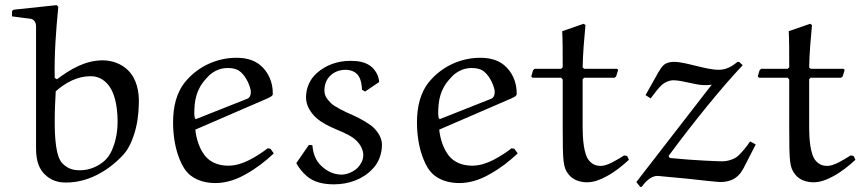

<svg xmlns="http://www.w3.org/2000/svg" viewBox="-20 -704 3383 751"><path d="M27 -661V-640C47 -637 96 -631 97 -631C115 -629 121 -615 121 -599V-123C121 -69 136 -41 154 -23C178 1 205 10 238 10C323 10 399 -33 457 -93C480 -116 494 -146 504 -177C517 -216 522 -256 523 -297C525 -345 515 -396 480 -430C454 -455 418 -468 382 -468C314 -468 256 -434 203 -394L194 -399C192 -493 199 -584 208 -677L202 -684L33 -666ZM198 -347C237 -381 282 -406 335 -406C373 -406 397 -383 410 -363C424 -342 440 -300 440 -227C440 -195 435 -162 424 -132C416 -109 404 -87 384 -71C358 -50 326 -38 293 -38C265 -38 246 -44 225 -64C198 -90 194 -167 194 -229C194 -268 196 -313 198 -347Z M786 -396C807 -422 837 -438 870 -438C889 -438 902 -435 914 -428C938 -412 954 -379 960 -354C961 -351 961 -347 961 -344C961 -328 954 -320 948 -318L746 -238L742 -242C741 -248 740 -254 740 -260C740 -309 747 -354 786 -396ZM1026 -319C1033 -322 1043 -327 1046 -332C1047 -333 1047 -336 1047 -340C1047 -382 1030 -423 997 -450C971 -471 938 -478 905 -478C829 -478 757 -445 708 -388C669 -343 657 -284 657 -226C657 -177 664 -126 683 -80C692 -57 705 -34 725 -18C753 4 788 12 823 12C865 12 906 -2 942 -23C982 -45 1018 -73 1051 -104L1038 -122L1027 -124C1004 -106 980 -91 955 -78C929 -65 902 -56 873 -56C843 -56 813 -64 791 -85C761 -113 747 -164 744 -197Z M1463 -383C1462 -405 1451 -426 1435 -441C1412 -462 1380 -466 1350 -466C1301 -466 1254 -450 1218 -417C1191 -393 1177 -358 1177 -323C1177 -291 1195 -263 1218 -242C1241 -222 1271 -208 1302 -195C1328 -184 1356 -172 1375 -153C1390 -138 1401 -118 1401 -97C1401 -79 1392 -62 1380 -49C1365 -33 1338 -21 1316 -21C1286 -21 1259 -34 1237 -55C1214 -76 1204 -106 1202 -136L1188 -137L1139 -66C1149 -47 1163 -30 1179 -16C1208 10 1248 17 1286 17C1343 17 1399 -2 1438 -44C1462 -69 1474 -103 1474 -138C1474 -163 1460 -186 1442 -204C1428 -218 1391 -240 1359 -254C1330 -266 1287 -288 1275 -300C1260 -316 1249 -328 1249 -350C1249 -372 1256 -393 1272 -408C1287 -423 1309 -431 1331 -431C1351 -431 1372 -424 1383 -406C1393 -390 1395 -371 1396 -353L1408 -346Z M1740 -396C1761 -422 1791 -438 1824 -438C1843 -438 1856 -435 1868 -428C1892 -412 1908 -379 1914 -354C1915 -351 1915 -347 1915 -344C1915 -328 1908 -320 1902 -318L1700 -238L1696 -242C1695 -248 1694 -254 1694 -260C1694 -309 1701 -354 1740 -396ZM1980 -319C1987 -322 1997 -327 2000 -332C2001 -333 2001 -336 2001 -340C2001 -382 1984 -423 1951 -450C1925 -471 1892 -478 1859 -478C1783 -478 1711 -445 1662 -388C1623 -343 1611 -284 1611 -226C1611 -177 1618 -126 1637 -80C1646 -57 1659 -34 1679 -18C1707 4 1742 12 1777 12C1819 12 1860 -2 1896 -23C1936 -45 1972 -73 2005 -104L1992 -122L1981 -124C1958 -106 1934 -91 1909 -78C1883 -65 1856 -56 1827 -56C1797 -56 1767 -64 1745 -85C1715 -113 1701 -164 1698 -197Z M2179 -582C2181 -556 2181 -492 2181 -441L2175 -435H2071L2065 -429L2058 -405L2063 -400H2175L2181 -393V-203C2181 -68 2183 -49 2204 -22C2222 2 2253 9 2276 9C2303 9 2328 -1 2352 -14C2384 -31 2413 -54 2440 -79L2433 -94L2421 -96C2391 -77 2355 -55 2330 -55C2313 -55 2298 -60 2285 -75C2263 -99 2259 -163 2259 -205V-394L2265 -400H2384L2390 -405L2398 -431L2393 -435H2265L2259 -440C2260 -498 2265 -549 2270 -606L2263 -611Z M2865 -462C2844 -445 2821 -431 2792 -431C2765 -431 2733 -439 2704 -446C2675 -453 2641 -462 2617 -462C2604 -462 2590 -460 2579 -452C2570 -446 2562 -432 2555 -421L2505 -332L2525 -319C2539 -338 2558 -363 2570 -373C2582 -383 2598 -390 2614 -390C2630 -390 2650 -386 2668 -382C2690 -377 2718 -371 2734 -371C2745 -371 2754 -371 2764 -373L2469 8L2484 27H2490C2506 4 2528 -16 2552 -16L2669 -5C2712 0 2787 8 2798 8C2817 8 2837 4 2853 -6C2873 -18 2885 -38 2895 -59L2936 -139L2914 -151C2901 -131 2886 -113 2869 -96C2856 -83 2829 -73 2805 -73C2796 -73 2698 -76 2600 -86L2595 -94C2694 -228 2802 -361 2885 -449L2871 -462Z M3065 -582C3067 -556 3067 -492 3067 -441L3061 -435H2957L2951 -429L2944 -405L2949 -400H3061L3067 -393V-203C3067 -68 3069 -49 3090 -22C3108 2 3139 9 3162 9C3189 9 3214 -1 3238 -14C3270 -31 3299 -54 3326 -79L3319 -94L3307 -96C3277 -77 3241 -55 3216 -55C3199 -55 3184 -60 3171 -75C3149 -99 3145 -163 3145 -205V-394L3151 -400H3270L3276 -405L3284 -431L3279 -435H3151L3145 -440C3146 -498 3151 -549 3156 -606L3149 -611Z"/></svg>

Font: Neo Euler
Style: Euler
Weight: 500
Designer: Hermann Zapf
Version: Version 000.002